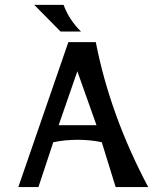

<svg xmlns="http://www.w3.org/2000/svg" viewBox="-20 -763 624 783"><path d="M219.2 -252.4H373.5L295.4 -472.2ZM584.5 0H451.7L395 -183.1Q347.7 -192.9 296.9 -192.9Q246.1 -192.9 197.3 -183.1L136.7 0H54.7L258.8 -591.3H370.6Q428.7 -293.5 584.5 0ZM310.5 -634.3H227.1L119.6 -743.2H239.3Q262.2 -681.2 310.5 -634.3Z"/></svg>

Font: Rachana
Style: Bold
Weight: 700
Designer: Hussain KH
Foundry: Hussain KH, Rajeesh K Nambiar, Santhosh Thottingal, Swathanthra Malayalam Computing (http://smc.org.in)
Version: Version 7.0.0+20221109